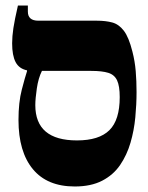

<svg xmlns="http://www.w3.org/2000/svg" viewBox="-20 -667 538 696"><path d="M251 9Q151 9 99 -54Q47 -117 47 -232Q47 -296 59 -342Q71 -388 78 -409V-412Q49 -418 36.5 -442Q24 -466 24 -510Q24 -535 28.5 -565Q33 -595 45 -647H81V-625Q81 -592 119 -592H331Q363 -592 387 -585.5Q411 -579 429 -555.5Q447 -532 460 -480Q469 -445 472 -409Q475 -373 475 -333Q475 -289 470.5 -241.5Q466 -194 453 -149.5Q440 -105 415.5 -69Q391 -33 350.5 -12Q310 9 251 9ZM108 -286Q108 -158 259 -158Q339 -158 376.5 -195Q414 -232 414 -315Q414 -355 404.5 -375.5Q395 -396 372.5 -403Q350 -410 311 -410H132Q119 -384 113.5 -346.5Q108 -309 108 -286Z"/></svg>

Font: Noto Serif Hebrew Condensed Black
Style: Regular
Weight: 900
Width: 3
Designer: Monotype Design Team
Foundry: Monotype Imaging Inc.
Version: Version 2.004; ttfautohint (v1.8.4.7-5d5b)